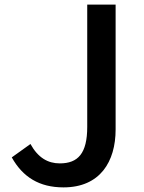

<svg xmlns="http://www.w3.org/2000/svg" viewBox="-20 -767 623 832"><path d="M31 -85C79 1 151 45 255 45C414 45 481 -67 481 -206V-747H358V-217C358 -102 318 -59 239 -59C188 -59 145 -83 112 -143Z"/></svg>

Font: GenEiGothic-pro-SemiBold
Style: Regular
Weight: 500
Designer: Ryoko NISHIZUKA (kana & ideographs); Paul D. Hunt (Latin, Greek & Cyrillic); Wenlong ZHANG (bopomofo); Sandoll Communica
Foundry: Adobe Systems Incorporated; o_tamon
Version: Version 1.000.140830